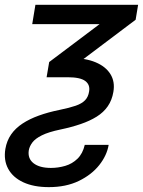

<svg xmlns="http://www.w3.org/2000/svg" viewBox="-34 -559 593 796"><path d="M112.8 -539.1H538.6L528.3 -477.1L211.9 -238.8H159.2L169.9 -301.8L378.9 -459H99.6ZM85.4 64Q80.1 98.1 105 117.7Q129.9 137.2 177.2 137.2Q207 137.2 236.3 128.7Q265.6 120.1 287.4 98.9Q309.1 77.6 317.4 41.5H416.5Q409.2 85.4 377.4 125.5Q345.7 165.5 292.7 191.2Q239.7 216.8 168.5 216.8Q106 216.8 62.7 196.8Q19.5 176.8 0 140.9Q-19.5 105 -11.7 58.1Q-5.9 24.4 12 -1.5Q29.8 -27.3 59.1 -46.6Q88.4 -65.9 127 -79.8Q165.5 -93.8 213.4 -103.5Q253.9 -111.8 279.5 -120.6Q305.2 -129.4 318.6 -143.3Q332 -157.2 335.4 -179.7Q340.3 -207.5 319.6 -223.1Q298.8 -238.8 246.1 -238.8H207L226.6 -318.4H259.3Q320.3 -318.4 362.3 -300.8Q404.3 -283.2 423.8 -251.7Q443.4 -220.2 436 -177.7Q430.2 -143.6 412.8 -118.4Q395.5 -93.3 366.9 -75.4Q338.4 -57.6 300.5 -44.7Q262.7 -31.7 216.3 -22Q167 -11.7 139.6 2Q112.3 15.6 100.3 31.5Q88.4 47.4 85.4 64Z"/></svg>

Font: Inter 18pt
Style: Italic
Weight: 400
Italic angle: -9.3988°
Designer: Rasmus Andersson
Foundry: rsms
Version: Version 4.001;git-66647c0bb